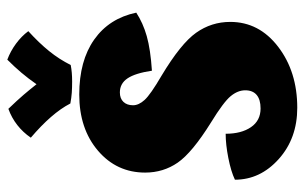

<svg xmlns="http://www.w3.org/2000/svg" viewBox="-178 -632 854 539"><g transform="rotate(-90 249.5 -362.0)"><path d="M307 -336Q397 -282 427.5 -239Q458 -196 458 -143Q458 -62 388 -8.5Q318 45 217 45Q131 45 73 -7Q15 -59 15 -130Q38 -141 76 -148.5Q114 -156 144 -156Q144 -112 162.5 -85Q181 -58 215 -58Q240 -58 253 -69Q266 -80 266 -101Q266 -122 249.5 -142Q233 -162 176 -197Q91 -250 63 -290.5Q35 -331 35 -382Q35 -462 96.5 -514.5Q158 -567 254 -567Q349 -567 408.5 -525Q468 -483 484 -407Q455 -388 418 -377.5Q381 -367 321 -363Q314 -410 299.5 -431.5Q285 -453 260 -453Q243 -453 233.5 -443Q224 -433 224 -416Q224 -400 239 -383.5Q254 -367 307 -336ZM133 -703Q148 -725 168.5 -741Q189 -757 214 -766Q239 -740 253.5 -723Q268 -706 283 -687Q299 -710 315.5 -729.5Q332 -749 352 -769Q376 -760 397 -744.5Q418 -729 432 -710Q399 -680 376 -651.5Q353 -623 337 -591Q327 -589 315.5 -588Q304 -587 291 -587Q273 -587 259 -588Q245 -589 229 -592Q215 -619 191 -646.5Q167 -674 133 -703Z"/></g></svg>

Font: Atma
Style: Bold
Weight: 700
Designer: Gregori Vincens, Jeremie Hornus, Riccardo Olocco, Yoann Minet.
Foundry: black foundry
Version: Version 1.102;PS 1.100;hotconv 1.0.86;makeotf.lib2.5.63406